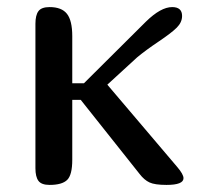

<svg xmlns="http://www.w3.org/2000/svg" viewBox="-20 -522 558 542"><path d="M184 -287H217L392 -461Q434 -502 466 -502Q494 -502 494 -477Q494 -459 479 -444Q464 -429 427.5 -404.5Q391 -380 367 -360Q347 -342 283 -283L480 -51Q498 -30 498 -19Q498 0 450 0Q417 0 402 -7Q387 -14 374 -31L208 -240H184V-71Q184 -28 169.5 -14Q155 0 120 0Q97 0 88.5 -11.5Q80 -23 80 -47V-455Q80 -479 88.5 -490.5Q97 -502 120 -502Q154 -502 169 -483Q184 -464 184 -420Z"/></svg>

Font: Marmelad
Style: Regular
Weight: 400
Designer: Manvel Shmavonyan
Foundry: Cyreal
Version: Version 1.001;PS 001.001;hotconv 1.0.88;makeotf.lib2.5.64775